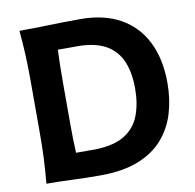

<svg xmlns="http://www.w3.org/2000/svg" viewBox="-86 -876 982 969"><g transform="rotate(-10 405.0 -392.0)"><path d="M75.2 0Q81.1 -64 84 -123.5Q86.9 -183.1 86.9 -256.8V-522Q86.9 -597.2 84 -658Q81.1 -718.8 75.2 -783.7Q147.9 -783.7 227.1 -786.1Q306.2 -788.6 388.7 -788.6Q508.8 -788.6 592.8 -741.5Q676.8 -694.3 720.9 -606.2Q765.1 -518.1 765.1 -394.5Q765.1 -311.5 743.2 -239Q721.2 -166.5 672.6 -111.3Q624 -56.2 544.9 -25.1Q465.8 5.9 351.6 5.9Q271.5 5.9 206.1 2.9Q140.6 0 75.2 0ZM249.5 -127.9H351.6Q447.8 -130.9 501.7 -165.8Q555.7 -200.7 577.6 -260.3Q599.6 -319.8 599.6 -396.5Q599.6 -474.6 576.4 -532Q553.2 -589.4 501 -621.6Q448.7 -653.8 361.3 -656.2H249.5Q247.6 -616.7 246.8 -576.4Q246.1 -536.1 246.1 -485.8V-293.9Q246.1 -245.6 246.8 -206.1Q247.6 -166.5 249.5 -127.9Z"/></g></svg>

Font: Pinar-FD SemiBold
Style: Regular
Weight: 600
Designer: Amin Abedi
Version: Version 2.000